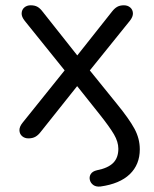

<svg xmlns="http://www.w3.org/2000/svg" viewBox="-20 -513 575 715"><path d="M354.6 181.5Q338 183.4 327.7 176.1Q317.5 168.8 314.6 157.1Q311.7 145.4 318 135.1Q324.4 124.9 341.1 121Q382.1 113 401.4 93.8Q420.7 74.6 420.7 41.1Q420.7 15.3 404.5 -12.5Q388.3 -40.2 350.9 -87.3L252.7 -210.6H281.9L130.6 -20.6Q121.9 -9.3 111.4 -3.5Q100.9 2.3 85.9 2.3Q71.9 2.3 62.4 -5.9Q52.9 -14.1 52.4 -27.5Q51.9 -40.9 64.1 -56L237.2 -271.5V-230.4L72.5 -434.9Q59.8 -450.6 60.6 -463.9Q61.3 -477.3 70.8 -485.3Q80.3 -493.3 94.3 -493.3Q109.3 -493.3 119.3 -487.7Q129.3 -482.1 138.1 -470.4L281.9 -288.8H253.7L397.5 -470.4Q406.7 -482.1 416.7 -487.7Q426.7 -493.3 441.3 -493.3Q455.3 -493.3 464.8 -485.3Q474.3 -477.3 475 -463.9Q475.7 -450.6 463 -434.9L299.8 -232.5V-268.9L415.8 -125.5Q460.9 -70.3 480.7 -33.7Q500.6 3 500.6 43Q500.6 99.8 463.3 135.7Q426 171.5 354.6 181.5Z"/></svg>

Font: Nunito ExtraLight
Style: Regular
Weight: 200
Designer: Vernon Adams
Foundry: Vernon Adams
Version: Version 3.602